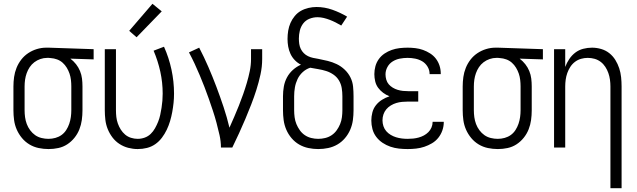

<svg xmlns="http://www.w3.org/2000/svg" viewBox="-20 -780 3365 1015"><path d="M237 8Q210 8 184 2.5Q158 -3 135.5 -16.5Q113 -30 96 -50.5Q79 -71 68.5 -95Q58 -119 54.5 -145Q51 -171 51 -197V-323Q51 -348 54.5 -373Q58 -398 67.5 -421.5Q77 -445 92.5 -465Q108 -485 129 -499Q150 -513 174.5 -520.5Q199 -528 224 -528H238L475 -520V-466L352 -470Q369 -457 382 -440.5Q395 -424 403 -404.5Q411 -385 413.5 -364.5Q416 -344 416 -323V-197Q416 -171 412.5 -145.5Q409 -120 399.5 -96Q390 -72 373.5 -51.5Q357 -31 335.5 -17Q314 -3 288.5 2.5Q263 8 237 8ZM236 -46Q255 -46 273 -51Q291 -56 305.5 -66.5Q320 -77 330 -92.5Q340 -108 346 -125.5Q352 -143 354.5 -161Q357 -179 357 -197V-323Q357 -340 355 -357.5Q353 -375 347.5 -391Q342 -407 333 -422Q324 -437 311 -448.5Q298 -460 281.5 -466Q265 -472 248 -473L238 -474H229Q211 -474 193.5 -468Q176 -462 161.5 -451Q147 -440 137 -425Q127 -410 121 -393Q115 -376 112.5 -358.5Q110 -341 110 -323V-197Q110 -179 112.5 -160.5Q115 -142 121.5 -124.5Q128 -107 139.5 -91.5Q151 -76 166 -65.5Q181 -55 199.5 -50.5Q218 -46 236 -46Z M708 8Q683 8 658 1.5Q633 -5 611.5 -19Q590 -33 574.5 -53.5Q559 -74 549.5 -97.5Q540 -121 537 -146.5Q534 -172 534 -197V-520H593V-197Q593 -179 595 -161.5Q597 -144 603 -127Q609 -110 618.5 -95Q628 -80 641.5 -68.5Q655 -57 672.5 -51.5Q690 -46 708 -46Q727 -46 745 -52.5Q763 -59 776.5 -72Q790 -85 799.5 -102Q809 -119 816 -136.5Q823 -154 827 -172.5Q831 -191 834 -210Q837 -229 838.5 -247.5Q840 -266 840 -285Q840 -344 827.5 -401Q815 -458 792 -512L847 -533Q873 -475 886.5 -412Q900 -349 900 -285Q900 -260 897.5 -236Q895 -212 890.5 -187.5Q886 -163 879 -139.5Q872 -116 861.5 -94Q851 -72 836 -52Q821 -32 801 -18Q781 -4 757 2Q733 8 708 8ZM702 -583 663 -617 786 -760 835 -720Z M1148 0Q1148 -33 1140.5 -66Q1133 -99 1124.5 -131Q1116 -163 1105.5 -194.5Q1095 -226 1084 -257.5Q1073 -289 1061 -320Q1049 -351 1036 -382Q1023 -413 1009 -443Q995 -473 979 -503L1033 -528Q1059 -478 1081.5 -426Q1104 -374 1124 -321Q1144 -268 1162 -214Q1180 -160 1193 -105Q1206 -134 1218.5 -163Q1231 -192 1243 -222Q1255 -252 1265.5 -282Q1276 -312 1285 -342.5Q1294 -373 1300.5 -404.5Q1307 -436 1307 -468V-520H1366V-468Q1366 -427 1357 -386Q1348 -345 1335.5 -305.5Q1323 -266 1308 -227.5Q1293 -189 1277 -151Q1261 -113 1243.5 -75Q1226 -37 1208 0Z M1662 8Q1636 8 1610 2.5Q1584 -3 1561.5 -16Q1539 -29 1521.5 -49.5Q1504 -70 1493.5 -94.5Q1483 -119 1479.5 -145Q1476 -171 1476 -197V-271Q1476 -297 1480.5 -322.5Q1485 -348 1497 -370.5Q1509 -393 1528.5 -410.5Q1548 -428 1571 -438Q1553 -447 1538.5 -462Q1524 -477 1515.5 -495.5Q1507 -514 1503.5 -534Q1500 -554 1500 -574Q1500 -596 1503.5 -617.5Q1507 -639 1515.5 -658.5Q1524 -678 1538 -695Q1552 -712 1570.5 -722.5Q1589 -733 1610.5 -738Q1632 -743 1653 -743Q1696 -743 1737 -728.5Q1778 -714 1815 -692L1784 -645Q1769 -654 1754 -661.5Q1739 -669 1723.5 -675Q1708 -681 1691.5 -685Q1675 -689 1658 -689Q1637 -689 1616.5 -681Q1596 -673 1583 -656Q1570 -639 1565 -618Q1560 -597 1560 -576Q1560 -562 1562 -548Q1564 -534 1570 -521.5Q1576 -509 1586 -499Q1596 -489 1608.5 -483Q1621 -477 1635 -474Q1649 -471 1662 -469Q1688 -464 1712.5 -458Q1737 -452 1760 -441Q1783 -430 1802 -412Q1821 -394 1832.5 -371Q1844 -348 1846.5 -322.5Q1849 -297 1849 -271V-197Q1849 -171 1845.5 -145Q1842 -119 1831.5 -94.5Q1821 -70 1803.5 -49.5Q1786 -29 1763.5 -16Q1741 -3 1715 2.5Q1689 8 1662 8ZM1662 -46Q1681 -46 1699.5 -50.5Q1718 -55 1733.5 -65.5Q1749 -76 1760 -91.5Q1771 -107 1778 -124Q1785 -141 1787.5 -160Q1790 -179 1790 -197V-271Q1790 -293 1786.5 -314.5Q1783 -336 1772 -354.5Q1761 -373 1743 -385.5Q1725 -398 1704.5 -404.5Q1684 -411 1662.5 -414.5Q1641 -418 1620 -422Q1598 -415 1580.5 -399Q1563 -383 1553 -362Q1543 -341 1539 -318Q1535 -295 1535 -271V-197Q1535 -179 1537.5 -160Q1540 -141 1547 -124Q1554 -107 1565 -91.5Q1576 -76 1591.5 -65.5Q1607 -55 1625.5 -50.5Q1644 -46 1662 -46Z M2135 8Q2112 8 2089 5.5Q2066 3 2044 -4.5Q2022 -12 2002.5 -25Q1983 -38 1969 -56.5Q1955 -75 1949 -97.5Q1943 -120 1943 -143Q1943 -164 1948.5 -185.5Q1954 -207 1967.5 -224Q1981 -241 1999.5 -252.5Q2018 -264 2039 -271Q2021 -278 2005.5 -289.5Q1990 -301 1979 -316Q1968 -331 1963.5 -350Q1959 -369 1959 -388Q1959 -409 1964.5 -429.5Q1970 -450 1982.5 -467.5Q1995 -485 2013 -497Q2031 -509 2051 -516Q2071 -523 2092 -525.5Q2113 -528 2135 -528Q2155 -528 2176 -525.5Q2197 -523 2216.5 -516Q2236 -509 2254 -497.5Q2272 -486 2284.5 -469.5Q2297 -453 2303.5 -433Q2310 -413 2310 -392V-388H2251V-390Q2251 -410 2240 -428Q2229 -446 2212 -456Q2195 -466 2175 -470Q2155 -474 2135 -474Q2114 -474 2093.5 -470Q2073 -466 2055.5 -455Q2038 -444 2028 -425.5Q2018 -407 2018 -387Q2018 -373 2022 -359Q2026 -345 2035 -334.5Q2044 -324 2056.5 -316.5Q2069 -309 2082.5 -305Q2096 -301 2109.5 -299.5Q2123 -298 2138 -298H2191V-243H2137Q2122 -243 2106 -241.5Q2090 -240 2075 -235.5Q2060 -231 2046 -222.5Q2032 -214 2022 -202Q2012 -190 2007 -175Q2002 -160 2002 -144Q2002 -128 2007 -113Q2012 -98 2022 -86.5Q2032 -75 2045.5 -67Q2059 -59 2073.5 -54.5Q2088 -50 2103.5 -48Q2119 -46 2135 -46Q2150 -46 2164.5 -47.5Q2179 -49 2193.5 -53Q2208 -57 2221 -64Q2234 -71 2244.5 -81.5Q2255 -92 2261 -106Q2267 -120 2267 -135V-136H2326V-134Q2326 -112 2318.5 -90.5Q2311 -69 2297 -51.5Q2283 -34 2263.5 -22.5Q2244 -11 2223 -4Q2202 3 2179.5 5.5Q2157 8 2135 8Z M2612 8Q2585 8 2559 2.5Q2533 -3 2510.5 -16.5Q2488 -30 2471 -50.5Q2454 -71 2443.5 -95Q2433 -119 2429.5 -145Q2426 -171 2426 -197V-323Q2426 -348 2429.5 -373Q2433 -398 2442.5 -421.5Q2452 -445 2467.5 -465Q2483 -485 2504 -499Q2525 -513 2549.5 -520.5Q2574 -528 2599 -528H2613L2850 -520V-466L2727 -470Q2744 -457 2757 -440.5Q2770 -424 2778 -404.5Q2786 -385 2788.5 -364.5Q2791 -344 2791 -323V-197Q2791 -171 2787.5 -145.5Q2784 -120 2774.5 -96Q2765 -72 2748.5 -51.5Q2732 -31 2710.5 -17Q2689 -3 2663.5 2.5Q2638 8 2612 8ZM2611 -46Q2630 -46 2648 -51Q2666 -56 2680.5 -66.5Q2695 -77 2705 -92.5Q2715 -108 2721 -125.5Q2727 -143 2729.5 -161Q2732 -179 2732 -197V-323Q2732 -340 2730 -357.5Q2728 -375 2722.5 -391Q2717 -407 2708 -422Q2699 -437 2686 -448.5Q2673 -460 2656.5 -466Q2640 -472 2623 -473L2613 -474H2604Q2586 -474 2568.5 -468Q2551 -462 2536.5 -451Q2522 -440 2512 -425Q2502 -410 2496 -393Q2490 -376 2487.5 -358.5Q2485 -341 2485 -323V-197Q2485 -179 2487.5 -160.5Q2490 -142 2496.5 -124.5Q2503 -107 2514.5 -91.5Q2526 -76 2541 -65.5Q2556 -55 2574.5 -50.5Q2593 -46 2611 -46Z M3207 215V-323Q3207 -341 3204.5 -359Q3202 -377 3196 -394Q3190 -411 3180 -426.5Q3170 -442 3155.5 -453Q3141 -464 3123.5 -469Q3106 -474 3087 -474Q3069 -474 3051.5 -469Q3034 -464 3019.5 -453Q3005 -442 2995 -426.5Q2985 -411 2979 -394Q2973 -377 2970.5 -359Q2968 -341 2968 -323V0H2909V-520H2968V-426Q2976 -448 2989.5 -468Q3003 -488 3021.5 -502Q3040 -516 3063 -522Q3086 -528 3110 -528Q3134 -528 3158 -521Q3182 -514 3201 -499Q3220 -484 3233 -463Q3246 -442 3253.5 -419Q3261 -396 3263.5 -371.5Q3266 -347 3266 -323V215Z"/></svg>

Font: Iosevka QP Light
Style: Regular
Weight: 300
Designer: Belleve Invis
Foundry: Belleve Invis
Version: Version 20.0.0; ttfautohint (v1.8.4)